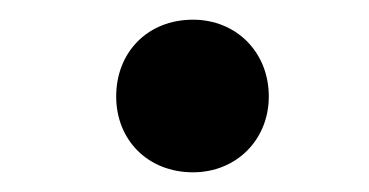

<svg xmlns="http://www.w3.org/2000/svg" viewBox="-20 -668 375 195"><path d="M98 -570C98 -526 130 -493 176 -493C220 -493 253 -526 253 -570C253 -615 220 -648 176 -648C130 -648 98 -615 98 -570Z"/></svg>

Font: Noto Sans Devanagari UI ExtraBold
Style: Regular
Weight: 800
Designer: Jelle Bosma - Monotype Design Team
Foundry: Monotype Imaging Inc.
Version: Version 2.003